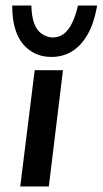

<svg xmlns="http://www.w3.org/2000/svg" viewBox="-20 -672 370 692"><path d="M105 -419H207L156 0H53ZM158 -467Q130 -468 106 -479.5Q82 -491 63.5 -512.5Q45 -534 34.5 -568.5Q24 -603 24 -652H93Q94 -612 103.5 -587Q113 -562 130 -550.5Q147 -539 166 -537Q192 -536 210 -550Q228 -564 240.5 -590.5Q253 -617 261 -652H330Q319 -587 294.5 -545.5Q270 -504 235.5 -484.5Q201 -465 158 -467Z"/></svg>

Font: Josefin Sans Thin Medium
Style: Italic
Weight: 500
Italic angle: -7°
Version: Version 2.000